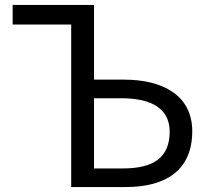

<svg xmlns="http://www.w3.org/2000/svg" viewBox="-20 -754 844 774"><path d="M267 0H487C650 0 755 -69 755 -225C755 -369 637 -433 480 -433H359V-734H31V-655H267ZM359 -75V-358H468C596 -358 664 -313 664 -223C664 -120 600 -75 476 -75Z"/></svg>

Font: Source Han Sans TC
Style: Regular
Weight: 400
Designer: Ryoko NISHIZUKA 西塚涼子 (kana, bopomofo & ideographs); Paul D. Hunt (Latin, Greek & Cyrillic); Sandoll Communications 산돌커뮤니
Foundry: Adobe
Version: Version 2.002;hotconv 1.0.116;makeotfexe 2.5.65601